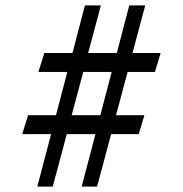

<svg xmlns="http://www.w3.org/2000/svg" viewBox="-20 -690 677 710"><path d="M282 0 333 -194H227L175 0H118L169 -194H62L84 -264H187L229 -424H122L144 -494H248L294 -670H353L306 -494H412L458 -670H517L470 -494H574L553 -424H452L409 -264H514L493 -194H391L339 0ZM245 -264H351L393 -424H288Z"/></svg>

Font: Zen Old Mincho SemiBold
Style: Regular
Weight: 600
Version: Version 1.500